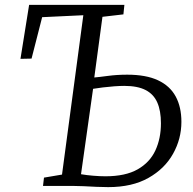

<svg xmlns="http://www.w3.org/2000/svg" viewBox="-20 -763 791 788"><path d="M424 5Q403 5 376.2 3.8Q349.5 2.5 323.5 1.2Q297.5 0 277 0H156.5L160.5 -34L234.5 -46.5L322 -700.5L153 -692.5L109.5 -522.5L64 -521.5L99.5 -743H490.5L486.5 -704L400.5 -694L367 -445Q385.5 -446.5 422.8 -451.5Q460 -456.5 502 -456.5Q579.5 -456.5 628.5 -433.5Q677.5 -410.5 701 -367.2Q724.5 -324 724.5 -263Q724.5 -193 690.2 -131.8Q656 -70.5 589.2 -32.8Q522.5 5 424 5ZM413 -39.5Q495 -39.5 545 -68Q595 -96.5 617.8 -145.8Q640.5 -195 640.5 -257Q640.5 -308.5 625.5 -342.5Q610.5 -376.5 577.5 -393.5Q544.5 -410.5 490 -410.5Q473 -410.5 449.2 -408.8Q425.5 -407 402.2 -404.2Q379 -401.5 362 -398.5L312.5 -48Q335 -44 362.5 -41.8Q390 -39.5 413 -39.5Z"/></svg>

Font: Merriweather 24pt Light
Style: Italic
Weight: 300
Italic angle: -7.8°
Version: Version 2.101